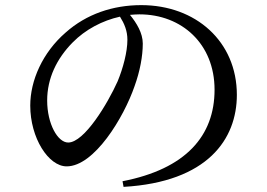

<svg xmlns="http://www.w3.org/2000/svg" viewBox="-20 -721 1040 749"><path d="M477 -566C477 -518 460 -455 439 -404C400 -317 309 -165 246 -165C205 -165 164 -238 164 -329C164 -415 201 -492 263 -555C313 -606 380 -641 448 -656C465 -629 477 -601 477 -566ZM462 8C791 -11 904 -179 904 -351C904 -559 744 -701 531 -701C420 -701 317 -666 236 -594C146 -516 98 -407 98 -309C98 -183 169 -72 240 -72C348 -72 463 -263 505 -385C526 -443 537 -502 537 -551C537 -592 513 -631 487 -663C500 -664 512 -665 524 -665C689 -665 817 -550 817 -371C817 -191 705 -62 458 -14Z"/></svg>

Font: Source Han Serif JP Medium
Style: Regular
Weight: 500
Designer: Ryoko NISHIZUKA 西塚涼子 (kana & ideographs); Frank Grießhammer (Latin, Greek & Cyrillic); Wenlong ZHANG 张文龙 (bopomofo); San
Foundry: Adobe Systems Incorporated
Version: Version 1.001;PS 1.001;hotconv 16.6.54;makeotf.lib2.5.65590